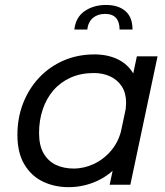

<svg xmlns="http://www.w3.org/2000/svg" viewBox="-20 -764 684 794"><path d="M263.5 10Q205.5 10 157.5 -13Q109.5 -36 80.8 -84Q52 -132 52 -206Q52 -277 75.8 -337.5Q99.5 -398 142.2 -443.2Q185 -488.5 243.2 -513.8Q301.5 -539 370.5 -539Q424 -539 465.5 -519.5Q507 -500 530.8 -460.8Q554.5 -421.5 554.5 -363Q554.5 -348.5 552.2 -327.8Q550 -307 546 -292.5H496Q498.5 -301 500 -315.5Q501.5 -330 501.5 -339Q501.5 -379 483.8 -406.5Q466 -434 435.8 -448Q405.5 -462 368.5 -462Q314.5 -462 272.5 -443.2Q230.5 -424.5 201.2 -390.8Q172 -357 156.8 -311.8Q141.5 -266.5 141.5 -214Q141.5 -162.5 160.2 -130Q179 -97.5 211.2 -82.2Q243.5 -67 284.5 -67Q328 -67 369.2 -86.5Q410.5 -106 441.5 -143.5Q472.5 -181 483.5 -234L541 -230.5Q524 -149.5 481.8 -96Q439.5 -42.5 382.8 -16.2Q326 10 263.5 10ZM519 0H433.5L546 -531H631.5ZM287.5 -642Q293 -692.5 330 -718Q367 -743.5 418.5 -743.5Q469.5 -743.5 498.8 -718Q528 -692.5 528 -642H474.5Q474.5 -673 459.8 -689.8Q445 -706.5 414.5 -706.5Q384 -706.5 364.2 -689.8Q344.5 -673 341 -642Z"/></svg>

Font: Epilogue
Style: Italic
Weight: 400
Italic angle: -12°
Designer: Tyler Finck
Foundry: Etcetera Type Co
Version: Version 2.112